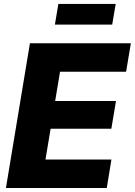

<svg xmlns="http://www.w3.org/2000/svg" viewBox="-20 -945 678 965"><path d="M9.8 0 130.4 -727.5H637.7L613.8 -584.5H281.7L257.3 -437.5H563L539.6 -297.9H234.4L208.5 -143.1H540L516.6 0ZM561.5 -925.3 543.9 -821.3H255.9L273.4 -925.3Z"/></svg>

Font: Inter Extra Bold
Style: Italic
Weight: 800
Italic angle: -9.39999°
Designer: Rasmus Andersson
Foundry: rsms
Version: Version 4.000;git-3c8e0fc